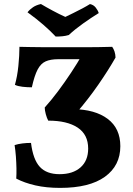

<svg xmlns="http://www.w3.org/2000/svg" viewBox="-20 -906 648 935"><path d="M272.7 9Q205.6 9 152.2 -3.2Q98.9 -15.4 59.1 -36.3Q60.6 -57.7 60.1 -85.8Q59.6 -113.9 57.4 -144.1Q55.1 -174.2 51.1 -199.4Q68.3 -205 89 -207.5Q109.6 -210.1 131 -210.1Q141.1 -128.9 174 -93.4Q206.8 -57.8 270.1 -57.8Q334.9 -57.8 372.2 -90.8Q409.4 -123.8 409.4 -182.5Q409.4 -250.6 358.2 -284.6Q307 -318.5 215 -318.5Q208.4 -330.2 203.1 -349.5Q197.8 -368.9 197.8 -382.5Q230.1 -418.3 262.7 -461.8Q295.2 -505.4 326.1 -552Q357 -598.6 382.9 -644.2L406.9 -617.7H263.5Q226.3 -617.7 202.5 -607.2Q178.6 -596.6 163.2 -567.3Q147.7 -537.9 135.1 -480.8Q112.7 -480.8 90 -483.4Q67.3 -485.9 52.6 -492.9Q64.2 -533.3 69.4 -584.3Q74.7 -635.4 74.7 -678Q91.8 -677.5 121.5 -677Q151.2 -676.5 186.4 -676.2Q221.6 -676 255 -676Q288.5 -676 313.5 -676Q347.5 -676 383.8 -676Q420 -676 456.5 -676.5Q492.9 -677 526.4 -678Q533.4 -667.8 537.8 -654.9Q542.1 -641.9 542.6 -625.7Q508.1 -564.9 458.8 -493.7Q409.5 -422.6 352.2 -356.3L334 -374.8Q443.4 -373.3 504.7 -326.9Q566 -280.5 566 -194Q566 -99.5 490.9 -45.2Q415.7 9 272.7 9ZM251.3 -727.9Q225.2 -755.9 190.6 -785.8Q156.1 -815.7 114 -846.1Q125.2 -860.4 140.8 -870.8Q156.3 -881.3 179.3 -886.4Q205.2 -870.9 237.2 -853.8Q269.1 -836.6 298.2 -823.6Q313.7 -831.1 336.1 -842Q358.4 -852.9 380.8 -864.8Q403.1 -876.7 418.1 -886.2Q435.5 -882.7 446.3 -868.9Q457.1 -855 460.8 -842.3Q424.1 -819.8 384.6 -791.6Q345 -763.4 315 -735.5Q300.2 -730.9 283.9 -729.4Q267.6 -727.9 251.3 -727.9Z"/></svg>

Font: Vollkorn
Style: Regular
Weight: 400
Designer: Friedrich Althausen
Foundry: Friedrich Althausen
Version: Version 5.001